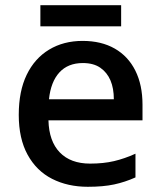

<svg xmlns="http://www.w3.org/2000/svg" viewBox="-20 -707 616 737"><path d="M297 -550Q369 -550 420.5 -520.5Q472 -491 499.5 -436Q527 -381 527 -305V-245H166Q168 -165 209.5 -122Q251 -79 326 -79Q377 -79 417.5 -88.5Q458 -98 500 -117V-26Q460 -8 418 1Q376 10 317 10Q240 10 180 -20.5Q120 -51 86 -113Q52 -175 52 -266Q52 -357 82.5 -420Q113 -483 168.5 -516.5Q224 -550 297 -550ZM298 -465Q241 -465 208 -429Q175 -393 168 -326H417Q417 -368 404 -398.5Q391 -429 365 -447Q339 -465 298 -465ZM445 -687V-606H135V-687Z"/></svg>

Font: Noto Sans Oriya Medium
Style: Regular
Weight: 500
Version: Version 2.003